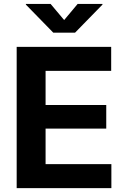

<svg xmlns="http://www.w3.org/2000/svg" viewBox="-20 -969 647 989"><path d="M65.9 0V-727.5H552.7V-604H214.8V-428.2H527.3V-306.6H214.8V-123.5H553.7V0ZM240.7 -948.7 310.5 -865.7 379.9 -948.7H507.8V-945.3L366.7 -800.8H254.4L113.3 -945.3V-948.7Z"/></svg>

Font: Inter-Bold
Style: Bold
Weight: 700
Designer: Rasmus Andersson
Foundry: rsms
Version: Version 4.000;git-a52131595